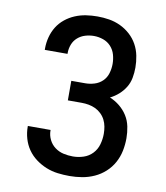

<svg xmlns="http://www.w3.org/2000/svg" viewBox="-84 -813 768 890"><g transform="rotate(10 300.0 -367.5)"><path d="M303 8Q275 8 247 4.5Q219 1 193 -9.5Q167 -20 144 -37Q121 -54 105 -77Q89 -100 81 -127.5Q73 -155 73 -183V-187H180V-184Q180 -162 190 -141.5Q200 -121 218 -107.5Q236 -94 258 -89Q280 -84 303 -84Q328 -84 352.5 -92Q377 -100 394.5 -118.5Q412 -137 419 -162Q426 -187 426 -212Q426 -229 423 -245.5Q420 -262 412.5 -277Q405 -292 392.5 -304Q380 -316 365 -323Q350 -330 333.5 -333Q317 -336 300 -336H235V-428H300Q322 -428 343.5 -434.5Q365 -441 381 -456.5Q397 -472 403.5 -494Q410 -516 410 -538Q410 -560 404 -581.5Q398 -603 383 -619.5Q368 -636 346.5 -643.5Q325 -651 303 -651Q282 -651 262 -645Q242 -639 226.5 -625.5Q211 -612 203.5 -592.5Q196 -573 196 -552V-548H89V-555Q89 -582 96 -608.5Q103 -635 117 -657.5Q131 -680 152 -697Q173 -714 198 -724.5Q223 -735 249.5 -739Q276 -743 303 -743Q331 -743 358.5 -738.5Q386 -734 411.5 -722Q437 -710 458 -691Q479 -672 492.5 -647.5Q506 -623 511.5 -595Q517 -567 517 -540Q517 -515 512.5 -491Q508 -467 495.5 -446.5Q483 -426 465 -410Q447 -394 425 -383Q450 -373 471.5 -355.5Q493 -338 507.5 -315Q522 -292 527.5 -264.5Q533 -237 533 -210Q533 -180 527 -150.5Q521 -121 506.5 -94.5Q492 -68 469.5 -47.5Q447 -27 419.5 -14.5Q392 -2 362.5 3Q333 8 303 8Z"/></g></svg>

Font: Iosevka Semibold Extended
Style: Regular
Weight: 600
Width: 7
Monospace: yes
Designer: Belleve Invis
Foundry: Belleve Invis
Version: Version 32.5.0; ttfautohint (v1.8.4)